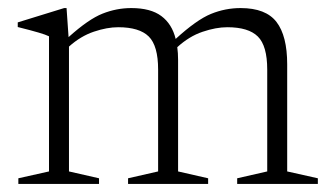

<svg xmlns="http://www.w3.org/2000/svg" viewBox="-20 -456 819 476"><path d="M421.5 -307.5V-31L496 -14V0H297.5V-14L372 -31V-283.5Q372 -342.5 348.8 -365.5Q325.5 -388.5 273 -388.5Q245.5 -388.5 212.8 -377.5Q180 -366.5 151 -340.5V-31L225.5 -14V0H25.5V-14L101.5 -31V-366Q93.5 -370 75.8 -375.2Q58 -380.5 24 -389V-400.5L139 -436H145L150 -364Q199.5 -408.5 234.2 -422.2Q269 -436 305.5 -436Q353.5 -436 380 -416.2Q406.5 -396.5 415.5 -359.5Q467.5 -407 503 -421.5Q538.5 -436 576.5 -436Q639 -436 665.5 -401.5Q692 -367 692 -296.5V-31L768 -14V0H568V-14L642.5 -31V-283.5Q642.5 -342.5 619.2 -365.5Q596 -388.5 543.5 -388.5Q515.5 -388.5 482.2 -377.2Q449 -366 419.5 -339Q421.5 -324.5 421.5 -307.5Z"/></svg>

Font: Newsreader Text Light
Style: Regular
Weight: 300
Designer: Hugues Gentile
Foundry: Production Type
Version: Version 1.001